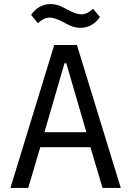

<svg xmlns="http://www.w3.org/2000/svg" viewBox="-20 -918 640 938"><path d="M570 0 355.8 -698.2H245L30.9 0H117.9L176.8 -198.9H421.9L480.8 0ZM132.1 -845.2 165.1 -805C185 -822.1 201 -832 223 -832C240.1 -832 261 -824.9 293 -807.9C313.9 -796.9 338.1 -782 372.9 -782C419 -782 449.9 -807.9 468 -834.9L435 -875C415.1 -858 399.1 -848 377.1 -848C360.1 -848 339.1 -855.1 307.2 -872.2C285.9 -883.2 262.1 -898.1 226.9 -898.1C181.1 -898.1 149.9 -872.2 132.1 -845.2ZM197.1 -272 295.1 -609H304L402 -272Z"/></svg>

Font: Margiela Mono
Style: Regular
Weight: 400
Designer: Mike Abbink, Paul van der Laan, Pieter van Rosmalen
Foundry: Bold Monday
Version: Version 2.003 2021